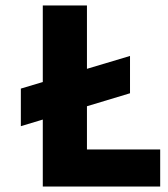

<svg xmlns="http://www.w3.org/2000/svg" viewBox="-20 -680 613 700"><path d="M56 -357 454 -476V-340L56 -220ZM136 0V-660H297V0ZM165 0V-135H564V0Z"/></svg>

Font: Bricolage Grotesque 24pt ExtraBold
Style: Regular
Weight: 800
Designer: Mathieu Triay
Foundry: Atelier Triay
Version: Version 1.001;gftools[0.9.33.dev8+g029e19f]